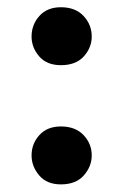

<svg xmlns="http://www.w3.org/2000/svg" viewBox="-20 -486 332 517"><path d="M144 -310.5Q106 -310.5 85.5 -334.2Q65 -358 65 -387.5Q65 -419.5 86 -443Q107 -466.5 144 -466.5Q183 -466.5 205 -443Q227 -419.5 227 -387.5Q227 -358 205.8 -334.2Q184.5 -310.5 144 -310.5ZM144 10.5Q106 10.5 85.5 -13.8Q65 -38 65 -67.5Q65 -99 86 -122.2Q107 -145.5 144 -145.5Q183 -145.5 205 -122.2Q227 -99 227 -67.5Q227 -38 205.8 -13.8Q184.5 10.5 144 10.5Z"/></svg>

Font: Libre Caslon Text SemiBold
Style: Regular
Weight: 600
Designer: Pablo Impallari, Rodrigo Fuenzalida, Katja Schimmel
Foundry: Pablo Impallari, Rodrigo Fuenzalida
Version: Version 2.000